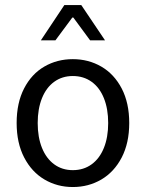

<svg xmlns="http://www.w3.org/2000/svg" viewBox="-20 -734 582 766"><path d="M495.6 -243.2Q495.6 -163.6 465.6 -105.7Q435.5 -47.9 384.3 -17.8Q333 12.2 270.5 12.2Q208.5 12.2 157.5 -17.8Q106.4 -47.9 76.4 -105.7Q46.4 -163.6 46.4 -243.2Q46.4 -323.7 76.2 -381.3Q106 -439 157 -468.5Q208 -498 270.5 -498Q333 -498 384.3 -468.3Q435.5 -438.5 465.6 -380.9Q495.6 -323.2 495.6 -243.2ZM411.6 -243.2Q411.6 -299.8 394.5 -342.3Q377.4 -384.8 345.5 -407.7Q313.5 -430.7 270.5 -430.7Q228 -430.7 196.3 -407.7Q164.6 -384.8 147.5 -342.3Q130.4 -299.8 130.4 -243.2Q130.4 -186.5 147.5 -144Q164.6 -101.6 196.3 -78.4Q228 -55.2 270.5 -55.2Q313.5 -55.2 345.5 -78.4Q377.4 -101.6 394.5 -144Q411.6 -186.5 411.6 -243.2ZM304.2 -713.9 398.9 -573.2H339.4L272.5 -664.1H268.6L201.2 -573.2H143.1L236.8 -713.9Z"/></svg>

Font: Varta
Style: Regular
Weight: 400
Designer: Joana Correia, Viktoriya Grabowska, Eben Sorkin
Foundry: Sorkin Type
Version: Version 1.002; ttfautohint (v1.3) -l 8 -r 24 -G 200 -x 12 -H